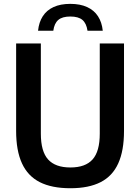

<svg xmlns="http://www.w3.org/2000/svg" viewBox="-20 -965 726 994"><path d="M344.5 9.5Q248 9.5 186 -22Q124 -53.5 93.8 -119.2Q63.5 -185 63.5 -287V-740H191.5V-273Q191.5 -181 229 -139.5Q266.5 -98 344.5 -98Q422 -98 459.2 -139.5Q496.5 -181 496.5 -273V-740H622V-287Q622 -185 592.2 -119.2Q562.5 -53.5 501 -22Q439.5 9.5 344.5 9.5ZM177 -806Q181.5 -850 201.5 -881Q221.5 -912 257.2 -928.5Q293 -945 344 -945Q395 -945 431 -928.5Q467 -912 487.2 -881Q507.5 -850 512 -806H433Q427.5 -844 406.8 -861.8Q386 -879.5 344 -879.5Q302.5 -879.5 281.8 -861.8Q261 -844 256 -806Z"/></svg>

Font: Encode Sans SC SemiCondensed SemiBold
Style: Regular
Weight: 600
Width: 4
Designer: Multiple Designers
Foundry: Impallari Type
Version: Version 3.002